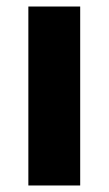

<svg xmlns="http://www.w3.org/2000/svg" viewBox="-20 -635 333 589"><path d="M226 -66V-615H67V-66Z"/></svg>

Font: Noto Sans Malayalam UI SemiCondensed ExtraBold
Style: Regular
Weight: 800
Width: 4
Designer: Jelle Bosma - Monotype Design Team
Foundry: Monotype Imaging Inc.
Version: Version 2.104